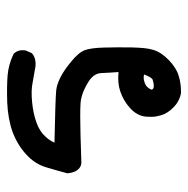

<svg xmlns="http://www.w3.org/2000/svg" viewBox="-14 -332 529 540"><g transform="rotate(-90 250.0 -62.5)"><path d="M257.8 182.6Q234.4 178.2 217.8 161.6Q201.2 146 195.3 126.5Q193.4 120.1 192.1 113.3Q190.9 106.4 190.9 99.1Q190.9 91.8 191.4 84Q193.8 58.6 215.8 39.1Q236.3 20.5 262.7 11.7Q285.2 3.9 316.9 6.8Q314.9 -18.1 314 -41.5Q313 -65.4 283.7 -81.1Q268.1 -90.3 253.7 -95Q239.3 -99.6 226.6 -100.1Q199.2 -101.6 141.6 -100.1Q83.5 -98.6 63 -97.7H62.5H62Q52.7 -98.1 46.4 -103.5Q40 -108.9 36.6 -116.9Q33.2 -125 32.2 -135.7V-137.7L32.7 -139.2Q40.5 -168.5 49.3 -197.8Q58.6 -229 86.4 -253.9Q112.8 -277.8 149.4 -291.5Q167.5 -297.9 188 -301.5Q208.5 -305.2 231.4 -306.2Q276.9 -307.6 306.6 -305.2Q337.4 -302.7 366.2 -289.1L368.2 -288.1L369.6 -286.6Q380.4 -274.4 377.9 -255.4L377.4 -254.4L377 -252.9L371.1 -239.3L370.1 -237.3L368.7 -235.8Q361.3 -230 352.5 -227.8Q343.8 -225.6 334 -226.6H333.5Q309.6 -230.5 286.6 -234.9Q265.1 -239.3 233.4 -236.3Q201.2 -233.4 175.3 -224.1Q149.9 -215.3 134.8 -198.2Q129.4 -192.4 125.2 -186Q121.1 -179.7 118.2 -173.3Q238.3 -170.9 264.6 -168.5Q294.4 -165.5 332.5 -137.2Q339.8 -131.3 345.9 -126.5Q352.1 -121.6 357.2 -116.7Q362.3 -111.8 366.2 -107.4Q370.1 -103 373 -98.4Q376 -93.8 377.9 -89.4Q384.8 -71.3 385.7 -34.7Q386.7 1 386.2 41Q385.7 62 384.3 77.4Q382.8 92.8 379.4 104Q373 126.5 350.6 148.2Q328.1 169.9 305.2 176.3Q294.4 179.7 283 181.2Q271.5 182.6 259.8 182.6H258.8ZM296.4 102.5Q302.7 98.1 310.1 78.6Q307.6 78.1 305.4 77.9Q303.2 77.6 301 77.6Q298.8 77.6 296.4 77.9Q293.9 78.1 291.5 79.1Q277.3 82 270.5 93.3Q267.1 99.1 267.3 100.6Q267.6 102.1 270 104Q276.4 108.9 296.4 102.5Z"/></g></svg>

Font: NaikaiFont
Style: Bold
Weight: 700
Version: Version 1.89